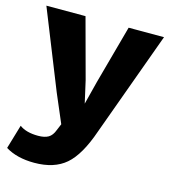

<svg xmlns="http://www.w3.org/2000/svg" viewBox="-110 -586 782 886"><g transform="rotate(15 280.5 -142.5)"><path d="M564 -500 382 0Q341 119 285.5 167Q230 215 135 215Q52 215 -3 181L31 66Q63 90 120 90Q151 90 169 79.5Q187 69 197 42L210 11L152 -125L2 -500H189L266 -215L290 -109L318 -219L395 -500Z"/></g></svg>

Font: Elaine Sans
Style: Bold
Weight: 700
Designer: Wei Huang
Foundry: Wei Huang
Version: Version 2.001;December 24, 2019;FontCreator 12.0.0.2547 64-b